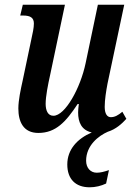

<svg xmlns="http://www.w3.org/2000/svg" viewBox="-20 -556 568 816"><path d="M431 224 443 167C422 174 407 178 391 178C365 178 346 158 346 127C346 62 399 21 438 4C473 -7 498 -30 517 -51L500 -81C482 -66 468 -58 451 -58C435 -58 425 -73 425 -102C425 -132 431 -169 437 -201L508 -536H396L344 -288C322 -182 257 -64 207 -64C183 -64 174 -87 174 -115C174 -146 184 -197 193 -237L256 -536H77L66 -490H78C110 -490 124 -480 124 -456C124 -438 119 -415 113 -388L76 -212C68 -176 58 -130 58 -95C58 -39 79 9 143 9C217 9 260 -38 310 -114H315C313 -98 312 -87 312 -78C312 -37 326 -3 370 7C309 33 266 79 266 143C266 205 301 240 361 240C386 240 410 234 431 224Z"/></svg>

Font: Noto Serif Condensed Semi
Style: Italic
Weight: 600
Width: 3
Italic angle: -12°
Designer: Monotype Design Team
Foundry: Monotype Imaging Inc.
Version: Version 1.901